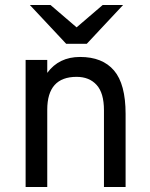

<svg xmlns="http://www.w3.org/2000/svg" viewBox="-20 -752 603 772"><path d="M329 -576H246L100 -732H183L288 -642L393 -732H475ZM398 0V-309Q398 -378 368.5 -410.5Q339 -443 288 -443Q170 -443 170 -311V0H83V-511H170V-459Q217 -523 302 -523Q392 -523 438.5 -468.5Q485 -414 485 -294V0Z"/></svg>

Font: Overpass
Style: Regular
Weight: 400
Designer: Delve Withrington, Thomas Jockin
Foundry: Delve Fonts
Version: Version 3.000;DELV;Overpass